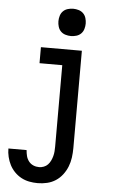

<svg xmlns="http://www.w3.org/2000/svg" viewBox="-63 -787 626 1051"><g transform="rotate(5 250.0 -261.0)"><path d="M185 223Q161 223 138 218.5Q115 214 94.5 203Q74 192 57.5 175Q41 158 30.5 137.5Q20 117 14.5 94Q9 71 9 48H109Q110 64 114 80Q118 96 128 109Q138 122 153 128.5Q168 135 185 135Q198 135 211 130Q224 125 233 115.5Q242 106 248 93.5Q254 81 257.5 68Q261 55 262 41.5Q263 28 263 15V-432H138V-520H363V15Q363 41 359.5 67Q356 93 346.5 117Q337 141 321 162Q305 183 283.5 197Q262 211 236.5 217Q211 223 185 223ZM296 -595Q281 -595 266 -599.5Q251 -604 240.5 -614.5Q230 -625 225.5 -640Q221 -655 221 -670Q221 -685 225.5 -700Q230 -715 240.5 -725.5Q251 -736 266 -740.5Q281 -745 296 -745Q311 -745 326 -740.5Q341 -736 351.5 -725.5Q362 -715 366.5 -700Q371 -685 371 -670Q371 -655 366.5 -640Q362 -625 351.5 -614.5Q341 -604 326 -599.5Q311 -595 296 -595Z"/></g></svg>

Font: Zed Sans Semibold
Style: Regular
Weight: 600
Designer: Belleve Invis
Foundry: Belleve Invis
Version: Version 1.0.0; ttfautohint (v1.8.4)